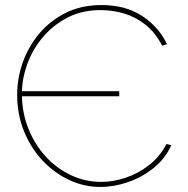

<svg xmlns="http://www.w3.org/2000/svg" viewBox="-20 -734 743 760"><path d="M377 6Q313 6 254 -21.5Q195 -49 148.5 -98.5Q102 -148 75 -214.5Q48 -281 48 -360Q48 -424 70 -486.5Q92 -549 135 -600.5Q178 -652 240 -683Q302 -714 382 -714Q477 -714 543 -670.5Q609 -627 641 -559L622 -553Q595 -605 556 -636Q517 -667 471.5 -680.5Q426 -694 378 -694Q304 -694 246.5 -664Q189 -634 149 -586Q109 -538 88.5 -482Q68 -426 67 -373H452V-353H67Q68 -286 92.5 -224.5Q117 -163 159.5 -116Q202 -69 259 -41.5Q316 -14 381 -14Q428 -14 477.5 -30.5Q527 -47 570 -80.5Q613 -114 639 -164L658 -159Q634 -106 588 -69Q542 -32 486.5 -13Q431 6 377 6Z"/></svg>

Font: Raleway Thin
Style: Regular
Weight: 100
Designer: Matt McInerney, Pablo Impallari, Rodrigo Fuenzalida
Foundry: Matt McInerney, Pablo Impallari, Rodrigo Fuenzalida
Version: Version 4.026